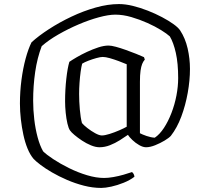

<svg xmlns="http://www.w3.org/2000/svg" viewBox="-20 -724 1018 944"><path d="M478 200Q436 200 393 189Q350 178 309.5 160.5Q269 143 235.5 123.5Q202 104 178.5 86Q155 68 145 57Q128 37 115.5 6.5Q103 -24 95 -61Q87 -98 82.5 -137.5Q78 -177 78 -215Q78 -274 85.5 -331Q93 -388 106 -436Q119 -484 135 -516Q170 -548 221 -581Q272 -614 331 -642Q390 -670 450.5 -687Q511 -704 565 -704Q597 -704 633.5 -695Q670 -686 707 -671.5Q744 -657 777 -639.5Q810 -622 833.5 -605Q857 -588 866 -574Q891 -536 902.5 -486Q914 -436 914 -385Q914 -329 903 -267.5Q892 -206 871.5 -151Q851 -96 820 -56Q811 -46 789.5 -33Q768 -20 743 -10Q718 0 698 0Q683 0 664.5 -10.5Q646 -21 630.5 -36Q615 -51 609 -61Q592 -49 569 -34.5Q546 -20 520.5 -10Q495 0 469 0Q450 0 427 -9.5Q404 -19 383 -33Q362 -47 346 -60.5Q330 -74 324 -83Q317 -93 311.5 -116.5Q306 -140 303 -169.5Q300 -199 300 -226Q300 -283 306 -336.5Q312 -390 321 -420Q334 -429 357 -442.5Q380 -456 408 -469Q436 -482 463.5 -491Q491 -500 514 -500Q527 -500 549.5 -494Q572 -488 598.5 -478.5Q625 -469 649 -459.5Q673 -450 688 -443L692 -431Q684 -422 679 -409.5Q674 -397 671 -376.5Q668 -356 668 -322V-69Q679 -63 700.5 -55.5Q722 -48 741 -47Q765 -63 786 -95Q807 -127 823 -168.5Q839 -210 847.5 -254.5Q856 -299 856 -340Q856 -413 844.5 -464Q833 -515 815 -545Q801 -558 772 -576Q743 -594 705 -611Q667 -628 626 -640Q585 -652 547 -652Q514 -652 466 -639Q418 -626 366.5 -604Q315 -582 267 -554.5Q219 -527 185 -497Q163 -439 153 -370.5Q143 -302 143 -229Q143 -184 148.5 -137Q154 -90 165 -49Q176 -8 192 20Q208 36 242 58.5Q276 81 319.5 102.5Q363 124 408 137.5Q453 151 492 151Q512 151 537.5 146.5Q563 142 587.5 135Q612 128 629 122Q633 125 636.5 130.5Q640 136 641 145Q619 162 588 174.5Q557 187 527.5 193.5Q498 200 478 200ZM481 -58Q495 -58 519 -65.5Q543 -73 567 -83.5Q591 -94 603 -101V-408Q587 -415 564 -423.5Q541 -432 520 -438Q499 -444 485 -444Q474 -444 454 -438.5Q434 -433 414.5 -425.5Q395 -418 384 -411Q380 -397 376.5 -371.5Q373 -346 371 -317Q369 -288 369 -262Q369 -226 372.5 -185.5Q376 -145 383 -119Q391 -109 409.5 -94.5Q428 -80 448 -69Q468 -58 481 -58Z"/></svg>

Font: Texturina 12pt ExtraLight
Style: Regular
Weight: 250
Designer: Guillermo Torres Carreño
Foundry: Omnibus-Type
Version: Version 1.002